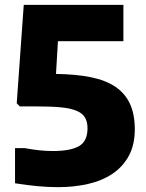

<svg xmlns="http://www.w3.org/2000/svg" viewBox="-20 -760 603 792"><path d="M220 12Q179 12 135.5 8Q92 4 42 -4V-149H82Q145 -137 198 -137Q270 -137 305.5 -157Q341 -177 341 -231Q341 -257 331 -274.5Q321 -292 297 -302.5Q273 -313 233.5 -317Q194 -321 136 -321H62L49 -334L78 -740H489V-590H219L211 -455Q293 -454 354.5 -441.5Q416 -429 456 -402Q496 -375 516 -332Q536 -289 536 -226Q536 -162 511 -116.5Q486 -71 443 -42.5Q400 -14 342.5 -1Q285 12 220 12Z"/></svg>

Font: Encode Sans Narrow
Style: ExtraBold
Weight: 800
Designer: Pablo Impallari, Andres Torresi
Foundry: Pablo Impallari, Andres Torresi
Version: Version 1.000; ttfautohint (v1.00) -l 8 -r 50 -G 200 -x 14 -